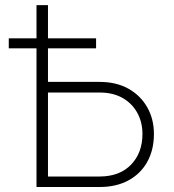

<svg xmlns="http://www.w3.org/2000/svg" viewBox="-20 -748 695 768"><path d="M156.7 -420.4H378.4Q445.3 -420.4 493.9 -393.1Q542.5 -365.7 569.1 -318.6Q595.7 -271.5 595.7 -211.9Q595.7 -148.9 569.3 -101.1Q543 -53.2 494.1 -26.6Q445.3 0 378.4 0H126V-727.5H171.9V-42H378.4Q458.5 -42 504.2 -89.4Q549.8 -136.7 549.8 -211.9Q549.8 -259.3 529.1 -296.9Q508.3 -334.5 470.2 -356.2Q432.1 -377.9 378.4 -377.9H156.7ZM15.1 -554.7V-594.7H364.3V-554.7Z"/></svg>

Font: Inter ExtraLight
Style: Regular
Weight: 250
Designer: Rasmus Andersson
Foundry: rsms
Version: Version 4.001;git-66647c0bb